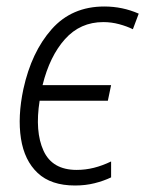

<svg xmlns="http://www.w3.org/2000/svg" viewBox="-20 -561 447 591"><path d="M211 10Q137 10 96 -28.5Q55 -67 44.5 -134.5Q34 -202 52 -287Q77 -401 139 -471Q201 -541 301 -541Q357 -541 407 -519L389 -471Q371 -480 347 -486.5Q323 -493 298 -493Q227 -493 180 -440.5Q133 -388 111 -299H322L312 -251H102Q87 -156 114 -97Q141 -38 216 -38Q243 -38 269 -44.5Q295 -51 322 -64V-15Q299 -4 271 3Q243 10 211 10Z"/></svg>

Font: Noto Sans SemiCondensed Light
Style: Italic
Weight: 300
Width: 4
Italic angle: -12°
Designer: Monotype Design Team
Foundry: Monotype Imaging Inc.
Version: Version 2.013; ttfautohint (v1.8.4.7-5d5b)